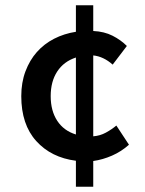

<svg xmlns="http://www.w3.org/2000/svg" viewBox="-20 -674 553 731"><path d="M173 -308Q173 -252 198 -214Q223 -176 269 -162V-455Q223 -440 198 -402Q173 -364 173 -308ZM269 37V-62Q175 -74 118 -137Q61 -200 61 -308Q61 -360 77 -402.5Q93 -445 120.5 -476Q148 -507 186 -526.5Q224 -546 269 -553V-654H335V-556Q377 -554 408.5 -538Q440 -522 463 -499L409 -428Q374 -459 335 -463V-155Q361 -157 383 -169Q405 -181 423 -196L471 -123Q442 -97 406.5 -81.5Q371 -66 335 -61V37Z"/></svg>

Font: Processing Sans Pro Semibold
Style: Regular
Weight: 600
Designer: Paul D. Hunt
Foundry: Adobe Systems Incorporated
Version: Version 2.020;PS 2.000;hotconv 1.0.86;makeotf.lib2.5.63406